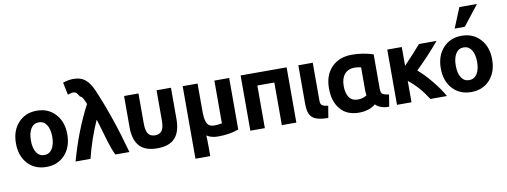

<svg xmlns="http://www.w3.org/2000/svg" viewBox="-75 -1268 5022 1903"><g transform="rotate(-10 2436.0 -317.0)"><path d="M554 -263Q554 -136 483 -58Q412 20 295 20Q179 20 108 -58Q37 -136 37 -263Q37 -389 108.5 -467.5Q180 -546 295 -546Q411 -546 482.5 -467.5Q554 -389 554 -263ZM403 -264Q403 -341 374.5 -385Q346 -429 295 -429Q244 -429 216 -384.5Q188 -340 188 -264Q188 -188 216 -144Q244 -100 295 -100Q346 -100 374.5 -144Q403 -188 403 -264Z M866 -355Q787 -180 738 17H588Q673 -288 799 -525Q782 -567 771 -585.5Q760 -604 742 -611Q724 -643 711.5 -652.5Q699 -662 673 -661Q665 -660 628 -649L602 -774Q657 -793 708 -793Q780 -793 824.5 -757.5Q869 -722 902 -648Q1027 -360 1130 17H989Q961 -32 919 -178Q877 -324 866 -355Z M1174 -224V-539H1319V-236Q1319 -165 1341 -133.5Q1363 -102 1410 -102Q1457 -102 1479 -133Q1501 -164 1501 -236V-539H1646V-224Q1646 -98 1589 -34.5Q1532 29 1410 29Q1288 29 1231 -34.5Q1174 -98 1174 -224Z M2024 18Q1951 18 1909 -13Q1912 24 1912 99V196H1763V-534H1913V-272Q1913 -227 1915.5 -199.5Q1918 -172 1927 -146Q1936 -120 1955.5 -108Q1975 -96 2006 -96Q2047 -96 2082 -104V-534H2231V-15Q2137 18 2024 18Z M2810 -539V17H2664V-412H2493V17H2347V-539Z M3150 -93 3130 27Q3015 26 2971.5 -12Q2928 -50 2928 -145V-173V-539H3073V-155Q3073 -123 3089 -110.5Q3105 -98 3150 -93Z M3608 -26Q3542 28 3440 28Q3319 28 3253 -50Q3187 -128 3187 -260Q3187 -393 3263 -471.5Q3339 -550 3469 -550Q3578 -550 3682 -516V-167Q3682 -129 3699 -116.5Q3716 -104 3763 -98L3744 21Q3700 24 3660.5 8.5Q3621 -7 3608 -26ZM3537 -181V-411Q3505 -419 3472 -419Q3407 -419 3371 -376.5Q3335 -334 3335 -258Q3335 -186 3363.5 -144Q3392 -102 3452 -102Q3501 -102 3541 -128Q3537 -160 3537 -181Z M3969 17H3823V-539H3969V-350Q4092 -479 4142 -539H4319Q4197 -395 4080 -283Q4144 -229 4213.5 -144.5Q4283 -60 4326 17H4159Q4075 -116 3969 -198Z M4830 -263Q4830 -136 4759 -58Q4688 20 4571 20Q4455 20 4384 -58Q4313 -136 4313 -263Q4313 -389 4384.5 -467.5Q4456 -546 4571 -546Q4687 -546 4758.5 -467.5Q4830 -389 4830 -263ZM4679 -264Q4679 -341 4650.5 -385Q4622 -429 4571 -429Q4520 -429 4492 -384.5Q4464 -340 4464 -264Q4464 -188 4492 -144Q4520 -100 4571 -100Q4622 -100 4650.5 -144Q4679 -188 4679 -264ZM4619 -628H4517L4600 -830H4777Z"/></g></svg>

Font: Repo
Style: Bold
Weight: 700
Designer: Stefan Peev
Foundry: Context Ltd
Version: Version 001.000